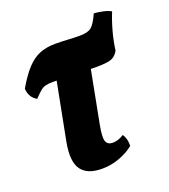

<svg xmlns="http://www.w3.org/2000/svg" viewBox="-104 -591 594 676"><g transform="rotate(-20 193.5 -253.0)"><path d="M33.9 -300.6Q19.6 -307.9 12.3 -321.4Q5 -334.9 5.1 -349.3Q30.3 -392.5 53.1 -416.8Q76 -441.1 101.3 -451Q126.6 -461 158.9 -461Q181.9 -461 206.5 -459.5Q231.1 -458 250.4 -458Q280.7 -458 294.3 -468.9Q307.8 -479.9 323.8 -515.3Q340 -514.3 358.3 -510.2Q376.6 -506.2 386.7 -499.6Q374.1 -468.9 364.4 -433.1Q354.7 -397.2 350.8 -365.5Q340.5 -347.1 324.4 -340.8Q308.4 -334.6 265.9 -334.6Q241.4 -334.6 211.8 -335.6Q182.2 -336.6 154.4 -337.1Q126.6 -337.6 105.6 -337.6Q89 -337.6 78.7 -335.1Q68.4 -332.6 58.9 -324.9Q49.4 -317.1 33.9 -300.6ZM164.6 9Q109.7 9 87.5 -21.9Q65.3 -52.8 78.4 -123L123.5 -356H251.1L209.5 -139.3Q200.9 -94.6 206.6 -79.4Q212.3 -64.2 231.2 -64.2Q252.2 -64.2 273.1 -78Q285.6 -60.3 284.6 -32.8Q263.5 -15.3 231.6 -3.1Q199.7 9 164.6 9Z"/></g></svg>

Font: Vollkorn
Style: Italic
Weight: 400
Italic angle: -11°
Designer: Friedrich Althausen
Foundry: Friedrich Althausen
Version: Version 5.001